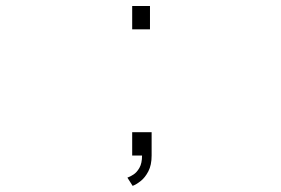

<svg xmlns="http://www.w3.org/2000/svg" viewBox="-20 -520 940 642"><path d="M422 -500H481.5V-422H422ZM422 0V-78H487V0Q487 32 476 53Q465 74 450.2 85.5Q435.5 97 423.5 101.5L406 74Q414.5 71 426 63.8Q437.5 56.5 446.2 41.2Q455 26 455 0Z"/></svg>

Font: Trispace Expanded Thin
Style: Regular
Weight: 100
Width: 7
Designer: Tyler Finck
Foundry: Etcetera Type Company
Version: Version 1.210; ttfautohint (v1.8.3)